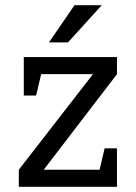

<svg xmlns="http://www.w3.org/2000/svg" viewBox="-20 -720 523 740"><path d="M430.8 -500V-434.2L148.5 -65.8H430.8V0H52.5V-65.8L338.3 -434.2H71.7V-500ZM430.8 -148.3V0H348.3L383.3 -148.3ZM71.7 -351.7V-500H154.2L119.2 -351.7ZM372.2 -700 242.2 -556.7H168.8L267.2 -700Z"/></svg>

Font: Epunda Slab Light
Style: Regular
Weight: 300
Designer: Simon Atzbach
Foundry: typofactur
Version: Version 1.102